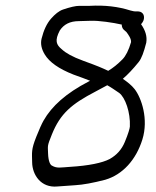

<svg xmlns="http://www.w3.org/2000/svg" viewBox="-20 -642 563 691"><path d="M409 -307.5C430.7 -291.3 449.8 -237.6 447.4 -186.7C447.1 -179.8 441.3 -160 429.1 -130.8C417.9 -103.9 400.2 -84.1 374.9 -69.8C348.4 -55.8 299.7 -45.6 231.8 -41.5C198.3 -39.4 185.2 -35.2 167 -45.9L166.7 -46L166.4 -46.2C160.6 -49.3 153.9 -61.8 153 -89.8C152.1 -118.9 149.4 -115.3 166.7 -158.1C197.1 -233.7 238.2 -267.9 323 -312.1C336.9 -319.3 349.8 -326.2 366 -335.2C379.7 -327.7 392.1 -318.9 409 -307.5ZM424.8 -535.7 425.1 -535.4 435 -526.7C442.3 -516.8 452.8 -502.5 451.6 -490.2C443.3 -461.2 432.2 -440 420.8 -428.5L420.4 -428.1L420.1 -427.8C403.5 -411 387.5 -398 369.5 -387.1C345 -398.5 333.7 -403.6 279.8 -423.2C240.3 -437.5 216.4 -451.5 202.9 -464.2L202.7 -464.4L202.4 -464.6C182.6 -480.9 176 -495.7 195.3 -532.5C209.8 -554 231 -566 264.9 -566C274.6 -566 288.4 -566.4 306.5 -567.2C334.4 -568.4 387.5 -560.7 418.3 -553.5C417.9 -548.2 419.9 -540.5 424.8 -535.7ZM493.1 -594.1C488.4 -599.4 481.4 -601 474.7 -601H465.7C463.7 -601 459.2 -601.6 448.9 -604.4C405.7 -618.2 357.6 -624 303.2 -621H266.2C251.7 -621 232.5 -616.3 207.1 -607.8C192.2 -602.8 178.2 -591.2 163.9 -575.1C148.1 -557.2 137.2 -533.1 129.7 -503.2C125 -484.1 129.6 -465 140.8 -446.4C157.9 -417.9 192.2 -394.2 244.4 -373.6C269.3 -364.8 287.5 -358 304.2 -351.3C304.1 -351.3 300.6 -349.4 299 -348.6C217.6 -306.5 166.4 -260 136.9 -208.3C129.8 -195.7 121.3 -176.7 110.8 -150.3C91.7 -102.6 95.2 -93.3 95.7 -57.5C96.2 -13.8 126.6 35.1 186.8 29.1C202.5 27.7 223.7 26.2 250.2 24.6C278.7 23 315 16.3 358.8 4.9C421.7 -13.6 469.6 -66.8 492.4 -139.9C515.2 -213.2 489.2 -289.6 464.5 -321.3C453.3 -335.7 437.4 -347.7 422.1 -358.4C438.9 -372.6 458.7 -393.4 478.9 -418.5C489.9 -432.2 497.6 -454.5 506.1 -487.3L506.3 -487.9L506.4 -488.5C510 -511.2 503.5 -532.1 487.6 -555.1C491.1 -558.4 496.6 -565.9 497.8 -573.5C499 -580.7 498.3 -588.5 493.1 -594.1Z"/></svg>

Font: MewTooHand
Style: BdIta
Weight: 400
Designer: Mew Too, Robert Jablonski
Version: Version 0.77